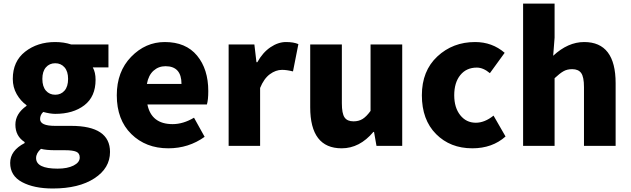

<svg xmlns="http://www.w3.org/2000/svg" viewBox="-20 -819 3542 1078"><path d="M276.4 239.3Q170.9 239.3 104 203.6Q37.1 168 37.1 95.7Q37.1 26.4 118.2 -15.6V-21.5Q66.4 -54.7 66.4 -119.1Q66.4 -180.7 128.9 -224.6V-228.5Q95.7 -252 73.7 -290.5Q51.8 -329.1 51.8 -376Q51.8 -474.6 121.1 -528.8Q190.4 -583 290 -583Q338.9 -583 379.9 -569.3H588.9V-440.4H501Q516.6 -413.1 516.6 -371.1Q516.6 -276.4 453.6 -228Q390.6 -179.7 290 -179.7Q262.7 -179.7 222.7 -190.4Q205.1 -173.8 205.1 -150.4Q205.1 -112.3 289.1 -112.3H378.9Q597.7 -112.3 597.7 34.2Q597.7 125 510.3 182.1Q422.9 239.3 276.4 239.3ZM362.3 -376Q362.3 -418 342.3 -440.9Q322.3 -463.9 290 -463.9Q257.8 -463.9 237.8 -440.9Q217.8 -418 217.8 -376Q217.8 -333 237.8 -310.1Q257.8 -287.1 290 -287.1Q322.3 -287.1 342.3 -310.1Q362.3 -333 362.3 -376ZM303.7 127.9Q358.4 127.9 393.1 110.4Q427.7 92.8 427.7 65.4Q427.7 41 407.7 32.7Q387.7 24.4 344.7 24.4H291Q238.3 24.4 210 16.6Q182.6 41 182.6 68.4Q182.6 127.9 303.7 127.9Z M924.8 13.7Q798.8 13.7 717.3 -66.4Q635.7 -146.5 635.7 -284.2Q635.7 -417 716.3 -500Q796.9 -583 905.3 -583Q1023.4 -583 1086.4 -506.8Q1149.4 -430.7 1149.4 -307.6Q1149.4 -257.8 1141.6 -232.4H807.6Q830.1 -122.1 949.2 -122.1Q1008.8 -122.1 1069.3 -158.2L1128.9 -50.8Q1039.1 13.7 924.8 13.7ZM804.7 -347.7H999Q999 -447.3 909.2 -447.3Q870.1 -447.3 841.8 -421.9Q813.5 -396.5 804.7 -347.7Z M1263.7 0V-569.3H1408.2L1419.9 -469.7H1424.8Q1455.1 -524.4 1498.5 -553.7Q1542 -583 1585.9 -583Q1628.9 -583 1655.3 -571.3L1625 -418Q1589.8 -426.8 1563.5 -426.8Q1528.3 -426.8 1495.1 -402.3Q1461.9 -377.9 1440.4 -325.2V0Z M1898.4 13.7Q1721.7 13.7 1721.7 -216.8V-569.3H1899.4V-239.3Q1899.4 -181.6 1914.6 -159.7Q1929.7 -137.7 1964.8 -137.7Q1994.1 -137.7 2015.6 -150.9Q2037.1 -164.1 2060.5 -196.3V-569.3H2238.3V0H2093.8L2080.1 -78.1H2076.2Q1999 13.7 1898.4 13.7Z M2631.8 13.7Q2507.8 13.7 2428.2 -66.4Q2348.6 -146.5 2348.6 -284.2Q2348.6 -420.9 2435.5 -502Q2522.5 -583 2647.5 -583Q2743.2 -583 2813.5 -522.5L2730.5 -408.2Q2693.4 -439.5 2657.2 -439.5Q2598.6 -439.5 2564.5 -397.5Q2530.3 -355.5 2530.3 -284.2Q2530.3 -214.8 2564 -172.4Q2597.7 -129.9 2651.4 -129.9Q2701.2 -129.9 2751 -169.9L2818.4 -52.7Q2744.1 13.7 2631.8 13.7Z M2917 0V-798.8H3093.8V-607.4L3085.9 -505.9Q3168.9 -583 3259.8 -583Q3436.5 -583 3436.5 -351.6V0H3258.8V-330.1Q3258.8 -386.7 3243.2 -408.7Q3227.5 -430.7 3192.4 -430.7Q3164.1 -430.7 3143.6 -418.9Q3123 -407.2 3093.8 -379.9V0Z"/></svg>

Font: Gen Shin Gothic Heavy
Style: Bold
Weight: 900
Designer: [Source Han Sans]
Ryoko NISHIZUKA  (kana & ideographs); Paul D. Hunt (Latin, Greek & Cyrillic); Wenlong ZHANG  (bopomofo
Version: Version 1.002.20150607